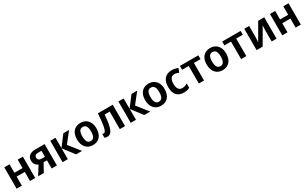

<svg xmlns="http://www.w3.org/2000/svg" viewBox="325 -2380 6705 4219"><g transform="rotate(-30 3677.5 -271.0)"><path d="M205 -542V-327H411V-542H543V0H411V-230H205V0H72V-542Z M761 0H617L755 -219Q729 -230 705.5 -249.5Q682 -269 667.5 -300.5Q653 -332 653 -377Q653 -457 708.5 -499.5Q764 -542 856 -542H1094V0H961V-207H876ZM783 -376Q783 -338 807.5 -317.5Q832 -297 878 -297H961V-449H866Q822 -449 802.5 -428Q783 -407 783 -376Z M1570 -542H1715L1510 -282L1733 0H1581L1371 -275V0H1238V-542H1371V-279Z M2254 -272Q2254 -204 2237 -152Q2220 -100 2187.5 -63.5Q2155 -27 2109 -8.5Q2063 10 2006 10Q1953 10 1908 -8.5Q1863 -27 1830 -63.5Q1797 -100 1779 -152Q1761 -204 1761 -272Q1761 -362 1791 -424.5Q1821 -487 1876.5 -519.5Q1932 -552 2009 -552Q2080 -552 2135.5 -519Q2191 -486 2222.5 -424Q2254 -362 2254 -272ZM1896 -272Q1896 -215 1907.5 -174.5Q1919 -134 1943.5 -113Q1968 -92 2008 -92Q2047 -92 2071.5 -113Q2096 -134 2107.5 -174.5Q2119 -215 2119 -272Q2119 -330 2107.5 -369.5Q2096 -409 2071.5 -429.5Q2047 -450 2007 -450Q1948 -450 1922 -404Q1896 -358 1896 -272Z M2823 0H2690V-445H2562Q2552 -322 2538 -236Q2524 -150 2502 -95.5Q2480 -41 2448 -16Q2416 9 2370 9Q2351 9 2333.5 6Q2316 3 2303 -4V-103Q2311 -100 2320.5 -97.5Q2330 -95 2340 -95Q2355 -95 2368 -108.5Q2381 -122 2392.5 -153.5Q2404 -185 2413.5 -237Q2423 -289 2431 -364.5Q2439 -440 2446 -542H2823Z M3299 -542H3444L3239 -282L3462 0H3310L3100 -275V0H2967V-542H3100V-279Z M3983 -272Q3983 -204 3966 -152Q3949 -100 3916.5 -63.5Q3884 -27 3838 -8.5Q3792 10 3735 10Q3682 10 3637 -8.5Q3592 -27 3559 -63.5Q3526 -100 3508 -152Q3490 -204 3490 -272Q3490 -362 3520 -424.5Q3550 -487 3605.5 -519.5Q3661 -552 3738 -552Q3809 -552 3864.5 -519Q3920 -486 3951.5 -424Q3983 -362 3983 -272ZM3625 -272Q3625 -215 3636.5 -174.5Q3648 -134 3672.5 -113Q3697 -92 3737 -92Q3776 -92 3800.5 -113Q3825 -134 3836.5 -174.5Q3848 -215 3848 -272Q3848 -330 3836.5 -369.5Q3825 -409 3800.5 -429.5Q3776 -450 3736 -450Q3677 -450 3651 -404Q3625 -358 3625 -272Z M4315 10Q4240 10 4185.5 -19.5Q4131 -49 4101.5 -110.5Q4072 -172 4072 -268Q4072 -368 4104.5 -430.5Q4137 -493 4194 -522.5Q4251 -552 4325 -552Q4371 -552 4411.5 -542Q4452 -532 4479 -518L4439 -421Q4412 -432 4385 -440Q4358 -448 4330 -448Q4290 -448 4263 -428Q4236 -408 4221.5 -368.5Q4207 -329 4207 -269Q4207 -211 4221.5 -172Q4236 -133 4263 -113.5Q4290 -94 4329 -94Q4368 -94 4401.5 -105Q4435 -116 4465 -135V-26Q4434 -7 4399 1.5Q4364 10 4315 10Z M4995 -445H4827V0H4695V-445H4528V-542H4995Z M5545 -272Q5545 -204 5528 -152Q5511 -100 5478.5 -63.5Q5446 -27 5400 -8.5Q5354 10 5297 10Q5244 10 5199 -8.5Q5154 -27 5121 -63.5Q5088 -100 5070 -152Q5052 -204 5052 -272Q5052 -362 5082 -424.5Q5112 -487 5167.5 -519.5Q5223 -552 5300 -552Q5371 -552 5426.5 -519Q5482 -486 5513.5 -424Q5545 -362 5545 -272ZM5187 -272Q5187 -215 5198.5 -174.5Q5210 -134 5234.5 -113Q5259 -92 5299 -92Q5338 -92 5362.5 -113Q5387 -134 5398.5 -174.5Q5410 -215 5410 -272Q5410 -330 5398.5 -369.5Q5387 -409 5362.5 -429.5Q5338 -450 5298 -450Q5239 -450 5213 -404Q5187 -358 5187 -272Z M6068 -445H5900V0H5768V-445H5601V-542H6068Z M6285 -284Q6285 -270 6284 -248.5Q6283 -227 6282 -203.5Q6281 -180 6280 -161.5Q6279 -143 6278 -134L6514 -542H6667V0H6543V-255Q6543 -278 6544 -308Q6545 -338 6547 -365.5Q6549 -393 6550 -407L6315 0H6161V-542H6285Z M6945 -542V-327H7151V-542H7283V0H7151V-230H6945V0H6812V-542Z"/></g></svg>

Font: Noto Sans Display SemiBold
Style: Regular
Weight: 600
Designer: Monotype Design Team
Foundry: Monotype Imaging Inc.
Version: Version 2.003